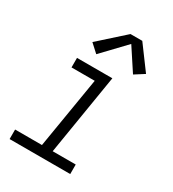

<svg xmlns="http://www.w3.org/2000/svg" viewBox="-183 -859 866 960"><g transform="rotate(30 250.0 -378.5)"><path d="M24 0V-55H179L247 -465H113V-520H317L241 -55H374V0ZM187 -584 140 -627 285 -757H353L452 -623L397 -588L313 -716Z"/></g></svg>

Font: Iosevka SS04 Light Oblique
Style: Regular
Weight: 300
Italic angle: -9°
Monospace: yes
Designer: Belleve Invis
Foundry: Belleve Invis
Version: Version 19.0.0; ttfautohint (v1.8.4)